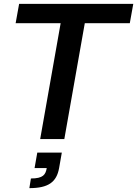

<svg xmlns="http://www.w3.org/2000/svg" viewBox="-20 -720 710 994"><path d="M188 0H313L419 -600H652L670 -700H79L61 -600H294ZM132 254C230 254 273 223 286 150L300 70H173L159 150H222C216 184 204 204 140 204Z"/></svg>

Font: Uncut Sans Semibold
Style: Italic
Weight: 600
Italic angle: -10°
Designer: Kasper Nordkvist
Foundry: Uncut Type
Version: Version 1.111;FEAKit 1.0